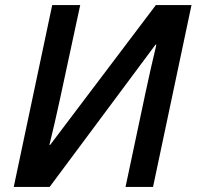

<svg xmlns="http://www.w3.org/2000/svg" viewBox="-20 -734 772 754"><path d="M34 0H175L591 -559L594 -558Q584 -517 572.5 -466Q561 -415 551 -368L473 0H581L732 -714H592L177 -165H174Q182 -196 194.5 -250.5Q207 -305 216 -347L295 -714H185Z"/></svg>

Font: Noto Sans UI Medium
Style: Italic
Weight: 500
Italic angle: -12°
Designer: Monotype Design Team
Foundry: Monotype Imaging Inc.
Version: Version 1.901